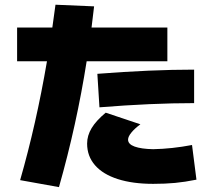

<svg xmlns="http://www.w3.org/2000/svg" viewBox="-20 -763 904 806"><path d="M177.2 -505.9H51.8V-647.5H199.7L212.9 -743.2L375 -736.3L364.3 -647.5H682.6V-505.9H343.8Q301.8 -238.8 227.5 22.5L64.5 -6.8Q132.3 -242.7 177.2 -505.9ZM345.7 -160.2Q345.7 -193.8 364.7 -225.3Q383.8 -256.8 423.8 -290L569.3 -241.2Q545.4 -223.6 531.5 -206.5Q517.6 -189.5 517.6 -176.8Q517.6 -157.7 545.2 -147.7Q572.8 -137.7 623 -136.7Q701.7 -138.2 786.1 -154.3L804.7 -8.8Q755.9 1 714.6 4.9Q673.3 8.8 623 8.8Q537.1 8.8 474.6 -11.2Q412.1 -31.2 378.9 -69.3Q345.7 -107.4 345.7 -160.2ZM794.9 -470.7V-330.1Q616.2 -330.1 397.5 -312.5L388.7 -453.1Q613.8 -470.7 794.9 -470.7Z"/></svg>

Font: Pretendard GOV Black
Style: Regular
Weight: 900
Designer: Base glyphs from Inter by Rasmus Andersson; Hangeul glyphs from Noto Sans CJK(Source Han Sans) by Jang Soo-young and Kan
Foundry: Kil Hyung-jin
Version: Version 1.309